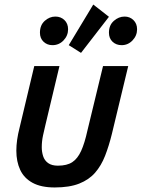

<svg xmlns="http://www.w3.org/2000/svg" viewBox="-20 -813 624 846"><path d="M221 13Q161 13 123.5 -7.5Q86 -28 69 -64.5Q52 -101 52 -149Q52 -172 55.5 -197Q59 -222 66 -249L131 -522H242L180 -262Q175 -242 169.5 -216Q164 -190 164 -164Q164 -144 170 -125Q176 -106 192 -94.5Q208 -83 235 -83Q275 -83 298.5 -98.5Q322 -114 337.5 -148Q353 -182 365 -237L434 -522H545L473 -223Q460 -170 443 -126.5Q426 -83 399 -52Q372 -21 329 -4Q286 13 221 13ZM337 -580 283 -614 391 -793 460 -739ZM211 -614Q188 -614 172 -629Q156 -644 156 -669Q156 -702 177 -721Q198 -740 224 -740Q248 -740 264 -724.5Q280 -709 280 -684Q280 -656 260 -635Q240 -614 211 -614ZM516 -614Q492 -614 476 -629Q460 -644 460 -669Q460 -702 481.5 -721Q503 -740 529 -740Q552 -740 568 -724.5Q584 -709 584 -684Q584 -656 564 -635Q544 -614 516 -614Z"/></svg>

Font: Ubuntu Sans Mono Medium
Style: Italic
Weight: 500
Italic angle: -13.5°
Monospace: yes
Designer: Dalton Maag Ltd
Foundry: Dalton Maag Ltd
Version: Version 1.006